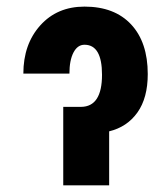

<svg xmlns="http://www.w3.org/2000/svg" viewBox="-20 -558 497 578"><path d="M287.1 -333Q287.1 -423.3 234.4 -423.3Q213.4 -423.3 201.2 -399.9Q189 -376.5 189 -336.4H50.3Q50.3 -424.8 101.1 -481.4Q151.9 -538.1 234.4 -538.1Q324.7 -538.1 374.8 -484.4Q424.8 -430.7 424.8 -335Q424.8 -263.2 393.8 -219.5Q362.8 -175.8 308.6 -162.6V0H170.4V-236.3H224.1Q287.1 -236.8 287.1 -333Z"/></svg>

Font: Roboto Condensed
Style: Bold
Weight: 700
Designer: Google
Version: Version 2.134; 2016